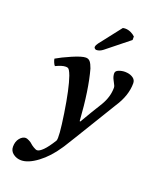

<svg xmlns="http://www.w3.org/2000/svg" viewBox="-164 -763 880 1093"><g transform="rotate(20 275.5 -217.0)"><path d="M181.2 -337.9Q176.3 -346.2 171.6 -348.6Q167 -351.1 157.2 -351.1Q135.7 -351.1 98.1 -333Q92.3 -338.9 87.2 -351.1Q82 -363.3 81.1 -372.1Q113.8 -391.6 168.7 -415.3Q223.6 -439 248 -439Q263.7 -439 273.7 -427.5Q283.7 -416 293 -389.2Q325.2 -273.9 337.9 -86.9L341.8 -85.9Q381.8 -154.8 423.8 -222.2Q456.1 -276.4 456.1 -332Q456.1 -337.9 453.6 -344.2Q451.2 -350.6 446 -359.4Q440.9 -368.2 439 -373Q429.2 -391.6 429.2 -410.2Q429.2 -424.8 447.5 -431.9Q465.8 -439 485.8 -439Q495.1 -439 499 -438Q520 -435.5 535.4 -424.3Q550.8 -413.1 550.8 -393.1Q550.8 -318.8 500 -242.2Q474.1 -199.7 422.1 -114.5Q370.1 -29.3 344.2 13.2L309.1 69.8Q308.6 70.8 304.4 77.4Q300.3 84 297.9 86.9Q252.9 154.8 198 195.8Q143.1 236.8 100.1 236.8Q73.2 236.8 52 221.2Q30.8 205.6 30.8 179.2Q30.8 147.9 47.1 127.9Q63.5 107.9 83 107.9Q89.8 107.9 103.5 114.7Q117.2 121.6 123 127.9Q129.4 134.3 143.8 143.1Q158.2 151.9 166 151.9Q179.7 151.9 201.4 130.4Q223.1 108.9 252 62Q261.2 42.5 239.5 -99.6Q217.8 -241.7 193.8 -310.1Q186.5 -329.6 181.2 -337.9ZM387.2 -668.9Q393.1 -670.9 402.8 -670.9Q418.9 -670.9 435.3 -663.6Q451.7 -656.2 462.9 -645V-624L328.1 -516.1Q308.1 -500 288.1 -500Q282.2 -500 277.6 -504.9Q272.9 -509.8 273.9 -514.2Q275.9 -526.4 285.2 -538.1Z"/></g></svg>

Font: Common Serif
Style: Bold Italic
Weight: 700
Italic angle: -12°
Designer: Philipp H. Poll, Khaled Hosny
Foundry: Stefan Peev, Context Ltd.
Version: Version 1.026